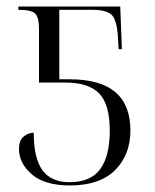

<svg xmlns="http://www.w3.org/2000/svg" viewBox="-20 -556 472 586"><path d="M194 10Q116 10 77 -24Q38 -58 38 -101Q38 -128 52.5 -139.5Q67 -151 83 -151Q83 -73 109.5 -36.5Q136 0 192 0Q257 0 286 -40Q315 -80 315 -157Q315 -237 283 -270.5Q251 -304 179 -304H99V-469Q99 -503 87.5 -514.5Q76 -526 36 -526V-536H347L352 -406H342L340 -442Q337 -494 321.5 -510Q306 -526 261 -526H161V-314H193Q378 -314 378 -158Q378 -83 331 -36.5Q284 10 194 10Z"/></svg>

Font: Noto Serif Display SemiCondensed Light
Style: Regular
Weight: 300
Width: 4
Designer: Monotype Design Team
Foundry: Monotype Imaging Inc.
Version: Version 2.009